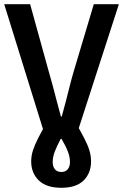

<svg xmlns="http://www.w3.org/2000/svg" viewBox="-24 -674 584 911"><path d="M267 217Q196 217 160 182Q124 147 124 92Q124 65 132.5 39Q141 13 157.5 -19.5Q174 -52 198 -96L186 -42L-4 -654H119L207 -336Q218 -299 227 -264.5Q236 -230 245 -195.5Q254 -161 265 -121H269Q280 -161 289 -195.5Q298 -230 306.5 -264.5Q315 -299 326 -336L421 -654H540L342 -42L333 -96Q358 -52 375 -19.5Q392 13 400 39Q408 65 408 92Q408 147 373 182Q338 217 267 217ZM267 142Q287 142 297.5 129Q308 116 308 95Q308 71 298 45Q288 19 268 -15H264Q246 19 236 45Q226 71 226 95Q226 116 236.5 129Q247 142 267 142Z"/></svg>

Font: Source Sans 3 SemiBold
Style: Regular
Weight: 600
Designer: Paul D. Hunt
Foundry: Adobe
Version: Version 3.046;hotconv 1.0.118;makeotfexe 2.5.65603